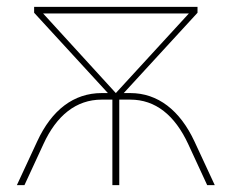

<svg xmlns="http://www.w3.org/2000/svg" viewBox="-20 -537 672 557"><path d="M88 -127 29 0H51L106 -119C144 -202 201 -248 275 -248H306V0H326V-248H358C431 -248 487 -203 526 -119L581 0H603L544 -127C502 -217 438 -267 358 -267H339L553 -500V-517H79V-500L293 -267H275C194 -267 130 -218 88 -127ZM316 -267 105 -498H528Z"/></svg>

Font: Chess Sans Thin
Style: Regular
Weight: 100
Designer: Wolf Bōese
Foundry: Wolf Bōese
Version: Version 7.223;Glyphs 3.3 (3306)